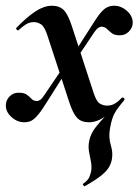

<svg xmlns="http://www.w3.org/2000/svg" viewBox="-30 -415 482 669"><path d="M265 234Q264 235 260.5 230.5Q257 226 260 225Q277 213 281.5 201.5Q286 190 288 180Q290 163 286.5 146.5Q283 130 280 112.5Q277 95 281 75Q286 51 302.5 29.5Q319 8 343 -16.5Q367 -41 394 -74L402 -65Q387 -47 377.5 -33.5Q368 -20 362.5 -5Q357 10 353 34Q348 65 356 90.5Q364 116 360 139Q358 152 350.5 166Q343 180 323.5 196Q304 212 265 234ZM280 11Q253 11 238.5 -4.5Q224 -20 211 -60L135 -292Q125 -323 112.5 -330.5Q100 -338 88 -338Q73 -338 61 -330.5Q49 -323 36 -311Q33 -307 28.5 -311.5Q24 -316 28 -319Q65 -357 94.5 -376Q124 -395 151 -395Q177 -395 192 -380Q207 -365 220 -325L296 -92Q306 -61 318 -54Q330 -47 343 -47Q358 -47 370 -54Q382 -61 394 -74Q398 -77 402 -73Q406 -69 402 -65Q365 -28 336 -8.5Q307 11 280 11ZM54 11Q29 11 8 -9Q-13 -29 -9 -55Q-7 -69 5 -80.5Q17 -92 35 -92Q54 -92 63.5 -85Q73 -78 80 -70.5Q87 -63 99 -63Q104 -63 110 -67Q116 -71 124 -83L204 -201L214 -187L135 -62Q116 -31 103 -15.5Q90 0 79.5 5.5Q69 11 54 11ZM219 -184 208 -198 288 -323Q307 -354 319.5 -369Q332 -384 343 -389.5Q354 -395 368 -395Q393 -395 414 -375.5Q435 -356 432 -330Q430 -316 418 -304Q406 -292 387 -292Q369 -292 359.5 -299.5Q350 -307 342.5 -314.5Q335 -322 323 -322Q319 -322 312.5 -318Q306 -314 298 -302Z"/></svg>

Font: Cormorant
Style: Bold Italic
Weight: 700
Italic angle: -10°
Designer: Christian Thalmann (Catharsis Fonts)
Foundry: Catharsis Fonts
Version: Version 4.000